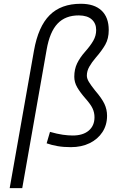

<svg xmlns="http://www.w3.org/2000/svg" viewBox="-20 -762 626 1007"><path d="M351.6 9.8Q313 9.8 282 4.4Q251 -1 224.6 -10.3L242.2 -70.3Q279.8 -59.6 308.8 -55.4Q337.9 -51.3 361.3 -51.3Q415 -51.3 445.3 -76.9Q475.6 -102.5 475.6 -147Q475.6 -171.4 465.8 -192.6Q456.1 -213.9 429.7 -243.7Q399.9 -277.8 384.8 -304.2Q369.6 -330.6 369.6 -359.4Q369.6 -398.9 384.5 -429.7Q399.4 -460.4 426.3 -490.7Q454.1 -522 469.2 -548.3Q484.4 -574.7 484.4 -604.5Q484.4 -639.2 461.4 -659.9Q438.5 -680.7 394 -681.2Q323.2 -681.6 282 -638.2Q240.7 -594.7 224.6 -501.5L96.7 224.6H30.8L158.2 -496.6Q180.7 -623 240.5 -682.6Q300.3 -742.2 403.8 -742.2Q475.1 -742.2 512.7 -706.5Q550.3 -670.9 550.3 -604.5Q550.3 -559.6 532.2 -527.8Q514.2 -496.1 481.4 -458.5Q461.4 -435.1 448.5 -412.4Q435.5 -389.6 435.5 -365.2Q435.5 -350.1 446.3 -332.3Q457 -314.5 478.5 -287.6Q514.2 -246.1 527.8 -217Q541.5 -188 541.5 -154.8Q541.5 -106.4 517.3 -69.3Q493.2 -32.2 450.4 -11.2Q407.7 9.8 351.6 9.8Z"/></svg>

Font: Cascadia Code PL Light
Style: Italic
Weight: 300
Italic angle: -10°
Monospace: yes
Designer: Aaron Bell
Foundry: Saja Typeworks
Version: Version 2404.023; ttfautohint (v1.8.4)